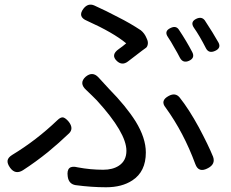

<svg xmlns="http://www.w3.org/2000/svg" viewBox="-20 -766 975 811"><path d="M428 25Q367 25 299 16Q270 11 266 -21Q259 -72 309 -59Q362 -49 416 -49Q456 -49 482 -66Q514 -87 514 -129Q514 -205 389 -342Q383 -348 369 -362Q352 -378 344 -386Q312 -415 342 -442Q371 -466 396 -439Q411 -422 441 -390Q512 -318 553 -253Q596 -183 596 -122Q596 -41 539 -4Q495 25 428 25ZM23 -57Q10 -75 12 -88Q14 -101 32 -112Q133 -173 222 -258Q236 -272 247 -270Q258 -267 271 -251Q292 -223 272 -203Q228 -161 183 -124Q131 -82 77 -47Q45 -27 23 -57ZM805 -73Q756 -206 680 -311Q655 -341 693 -361Q721 -376 739 -354Q778 -305 820 -228Q860 -153 880 -104Q891 -73 859 -56Q819 -34 805 -73ZM474 -508Q446 -534 482 -559Q498 -570 513 -583Q459 -628 348 -678Q306 -695 333 -730Q352 -754 378 -743Q429 -720 478 -694Q530 -668 575 -638Q591 -625 599 -605L602 -598Q606 -588 604 -578Q602 -568 596.5 -564Q591 -560 580 -552Q540 -521 520 -506Q496 -488 474 -508ZM740 -522Q730 -542 715 -567Q702 -591 689 -610Q672 -635 701 -648Q724 -659 736 -640Q768 -592 792 -546Q805 -521 778 -509Q753 -498 740 -522ZM850 -562Q823 -615 799 -649Q782 -674 810 -687Q832 -697 845 -680Q862 -654 877 -630Q895 -600 903 -586Q915 -563 888.5 -551Q862 -539 850 -562Z"/></svg>

Font: GenSenRounded TW R
Style: Regular
Weight: 400
Version: Version 1.501;PS 1;hotconv 16.6.51;makeotf.lib2.5.65220